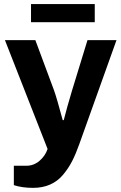

<svg xmlns="http://www.w3.org/2000/svg" viewBox="-20 -720 587 928"><path d="M129.9 -612.8V-700.2H438V-612.8ZM140.1 188Q86.4 188 46.9 174.8V81.1H107.9Q143.1 81.1 170.9 57.4Q198.7 33.7 210 0L3.9 -525.9H150.9L241.2 -283.2Q254.9 -244.6 283.2 -139.2H288.1Q303.7 -201.2 328.1 -282.2L402.8 -525.9H543L363.8 -24.9Q346.7 23.4 328.9 58.3Q311 93.3 284.9 124.5Q258.8 155.8 222.4 171.9Q186 188 140.1 188Z"/></svg>

Font: Archivo
Style: Bold
Weight: 700
Designer: Hector Gatti
Foundry: Omnibus-Type
Version: Version 2.001